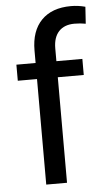

<svg xmlns="http://www.w3.org/2000/svg" viewBox="-54 -795 457 831"><g transform="rotate(-5 174.5 -380.0)"><path d="M112.8 0V-458.5H29.3V-528.3H112.8V-582.5Q112.8 -667.5 158.2 -713.9Q203.6 -760.3 286.6 -760.3Q317.9 -760.3 348.6 -752L343.8 -678.7Q320.8 -683.1 294.9 -683.1Q251 -683.1 227.1 -657.5Q203.1 -631.8 203.1 -584V-528.3H315.9V-458.5H203.1V0Z"/></g></svg>

Font: Roboto-ThirdPerson-AD3FC
Style: ThirdPerson-AD3FC
Weight: 400
Designer: Google
Version: Version 2.137; 2017